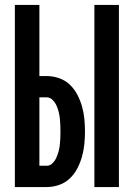

<svg xmlns="http://www.w3.org/2000/svg" viewBox="-20 -755 540 775"><path d="M361 0V-735H460V0ZM40 0V-735H139V-448H169Q194 -448 218.5 -439.5Q243 -431 261.5 -413.5Q280 -396 292 -373Q304 -350 311 -325.5Q318 -301 320.5 -275.5Q323 -250 323 -224Q323 -199 320.5 -173.5Q318 -148 311 -123Q304 -98 292 -75Q280 -52 261.5 -34.5Q243 -17 218.5 -8.5Q194 0 169 0ZM139 -86H169Q182 -86 192 -96Q202 -106 207.5 -118.5Q213 -131 216.5 -144Q220 -157 221.5 -170.5Q223 -184 223.5 -197.5Q224 -211 224 -224Q224 -238 223.5 -251.5Q223 -265 221.5 -278Q220 -291 216.5 -304.5Q213 -318 207.5 -330Q202 -342 192 -352Q182 -362 169 -362H139Z"/></svg>

Font: Zed Mono Semibold
Style: Regular
Weight: 600
Monospace: yes
Designer: Belleve Invis
Foundry: Belleve Invis
Version: Version 1.0.0; ttfautohint (v1.8.4)